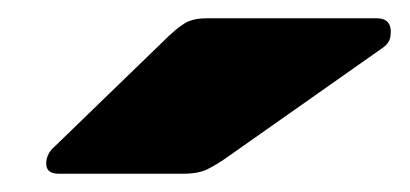

<svg xmlns="http://www.w3.org/2000/svg" viewBox="-20 -785 448 210"><path d="M44 -595Q28 -595 31 -611Q33 -619 39 -624L165 -746Q179 -759 187 -762Q195 -765 206 -765H392Q410 -765 407 -745Q406 -738 399 -733L227 -612Q217 -605 207 -600Q197 -595 181 -595Z"/></svg>

Font: Rubik Light Black
Style: Italic
Weight: 900
Italic angle: -12°
Version: Version 2.104